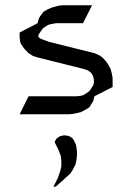

<svg xmlns="http://www.w3.org/2000/svg" viewBox="-20 -432 509 726"><path d="M54.2 0 87.9 -67.9H269L285.2 -69.8L293.9 -71.8L303.2 -77.1L315.9 -85.9L319.8 -89.8L328.1 -103L333 -110.8L335 -120.1V-126V-128.9L334 -137.2L331.1 -146L324.2 -157.2L312 -166L293.9 -171.9L122.1 -214.8L105 -220.2L87.9 -231L70.8 -249L59.1 -266.1L56.2 -273.9L55.2 -283.2L54.2 -292V-309.1L122.1 -344.2L126 -359.9L130.9 -369.1L140.1 -381.8L144 -387.2L157.2 -395L173.8 -402.8L200.2 -410.2L216.8 -412.1H328.1L293.9 -344.2H190.9L173.8 -340.8L165 -338.9L157.2 -335L144 -326.2L140.1 -321.8L130.9 -309.1L126 -300.8L125 -294.9L126 -292L130.9 -287.1L140.1 -283.2L165 -273.9L336.9 -231L355 -223.1L367.2 -214.8L379.9 -201.2L389.2 -188L397.9 -171.9L402.8 -153.8L405.8 -137.2V-103L336.9 -67.9L333 -50.8L328.1 -43L319.8 -28.8L315.9 -24.9L303.2 -17.1L285.2 -7.8L259.8 -2L242.2 0ZM182.1 273.9 199.2 240.2 208 213.9 211.9 196.8V175.8L210 158.2L202.1 137.2L187 106L188 102.1L192.9 92.8L199.2 87.9L207 83L210.9 82L220.2 80.1H229L237.8 82L242.2 83L250 87.9L255.9 92.8L261.2 102.1L267.1 115.2L269 125L271 141.1V155.8L269 173.8L265.1 190.9L253.9 211.9L251 216.8L245.1 225.1L190.9 273.9Z"/></svg>

Font: Petahja
Style: Regular
Weight: 400
Designer: T. Christopher White
Version: Version 1.1